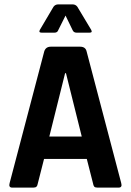

<svg xmlns="http://www.w3.org/2000/svg" viewBox="-20 -856 596 876"><path d="M389 -707H329Q316 -707 311 -719L279 -785L246 -719Q242 -707 229 -707H170Q155 -707 162 -720L224 -825Q232 -836 246 -836H311Q325 -836 333 -825L396 -720Q403 -707 389 -707ZM132 0H36Q18 0 24 -21L182 -622Q189 -643 212 -643H345Q370 -643 375 -622L533 -21Q539 0 521 0H425Q414 0 410 -4.5Q406 -9 404 -21L376 -131H181L153 -21Q151 -9 146.5 -4.5Q142 0 132 0ZM277 -522 205 -233H353L281 -522Z"/></svg>

Font: Rajdhani
Style: Bold
Weight: 700
Designer: Satya Rajpurohit, Jyotish Sonowal
Foundry: Indian Type Foundry
Version: Version 1.201 February 1, 2022